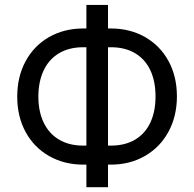

<svg xmlns="http://www.w3.org/2000/svg" viewBox="-20 -740 798 789"><path d="M707 -343.8Q707 -262.7 672.4 -198.7Q637.7 -134.8 575.7 -99.1Q513.7 -63.5 435.5 -63.5H322.3Q244.1 -63.5 182.1 -98.6Q120.1 -133.8 85.4 -197.3Q50.8 -260.7 50.8 -342.8Q50.8 -424.8 85.4 -488.8Q120.1 -552.7 182.1 -587.9Q244.1 -623 322.3 -623H435.5Q513.7 -623 575.7 -587.9Q637.7 -552.7 672.4 -489.3Q707 -425.8 707 -343.8ZM137.7 -342.8Q137.7 -282.2 159.2 -236.8Q180.7 -191.4 222.2 -166.5Q263.7 -141.6 322.3 -141.6H435.5Q494.1 -141.6 535.6 -166.5Q577.1 -191.4 598.1 -236.8Q619.1 -282.2 619.1 -343.8Q619.1 -405.3 598.1 -450.7Q577.1 -496.1 535.6 -521Q494.1 -545.9 435.5 -545.9H322.3Q263.7 -545.9 222.2 -521Q180.7 -496.1 159.2 -450.2Q137.7 -404.3 137.7 -342.8ZM423.8 29.3H335V-719.7H423.8Z"/></svg>

Font: Pretendard JP Variable
Style: Regular
Weight: 400
Designer: Base glyphs from Inter by Rasmus Andersson; Hangul glyphs from Noto Sans CJK(Source Han Sans) by Jang Soo-young and Kang
Foundry: Kil Hyung-jin
Version: Version 1.307;Glyphs 3.2 (3192)